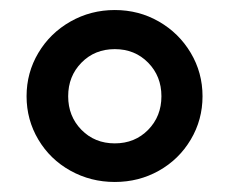

<svg xmlns="http://www.w3.org/2000/svg" viewBox="-20 -729 458 383"><path d="M33 -537Q33 -584 56.5 -623.5Q80 -663 120.5 -686Q161 -709 209 -709Q257 -709 297 -686Q337 -663 360.5 -623.5Q384 -584 384 -537Q384 -490 360.5 -450.5Q337 -411 297 -388.5Q257 -366 209 -366Q161 -366 120.5 -388.5Q80 -411 56.5 -450.5Q33 -490 33 -537ZM302 -537Q302 -577 275.5 -604Q249 -631 209 -631Q169 -631 142.5 -604Q116 -577 116 -537Q116 -497 142.5 -470Q169 -443 209 -443Q249 -443 275.5 -470Q302 -497 302 -537Z"/></svg>

Font: Montserrat Alternates
Style: Bold
Weight: 700
Designer: Julieta Ulanovsky
Foundry: Julieta Ulanovsky
Version: Version 7.200